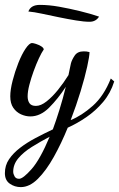

<svg xmlns="http://www.w3.org/2000/svg" viewBox="-40 -485 487 785"><path d="M45 280Q20 280 0 266Q-20 252 -20 223Q-20 191 -3 166Q14 141 42 119.5Q70 98 105 79.5Q140 61 176 44Q189 9 203 -36Q217 -81 229 -130Q197 -81 161 -45Q125 -9 84 -9Q65 -9 46 -17.5Q27 -26 14.5 -44Q2 -62 2 -91Q2 -118 11.5 -155Q21 -192 35 -227.5Q49 -263 64.5 -286Q80 -309 91 -309Q96 -309 107 -305.5Q118 -302 128 -296Q138 -290 139 -283Q130 -270 119 -246.5Q108 -223 97.5 -194Q87 -165 80 -138Q73 -111 73 -91Q73 -74 80.5 -63Q88 -52 107 -52Q127 -52 150.5 -70.5Q174 -89 197 -117.5Q220 -146 240 -178Q242 -187 244.5 -200Q247 -213 250 -226Q254 -241 265.5 -258Q277 -275 302 -275Q308 -275 313.5 -274.5Q319 -274 326 -272Q326 -256 316.5 -212.5Q307 -169 289.5 -111.5Q272 -54 249 6Q294 -12 339.5 -52.5Q385 -93 413 -164L427 -152Q412 -104 381.5 -68Q351 -32 313 -6Q275 20 237 37Q211 101 180 156.5Q149 212 115 246Q81 280 45 280ZM38 246Q54 246 89 206.5Q124 167 163 74Q125 94 90.5 115.5Q56 137 35 162Q14 187 14 217Q14 226 19.5 236Q25 246 38 246ZM326 -396Q304 -396 270.5 -401.5Q237 -407 200.5 -414.5Q164 -422 131.5 -429Q99 -436 76 -438Q86 -465 123 -465Q160 -465 202 -457.5Q244 -450 287 -439.5Q330 -429 365 -417Q352 -396 326 -396Z"/></svg>

Font: Dancing Script Medium
Style: Regular
Weight: 500
Designer: Pablo Impallari
Foundry: Pablo Impallari
Version: Version 2.000